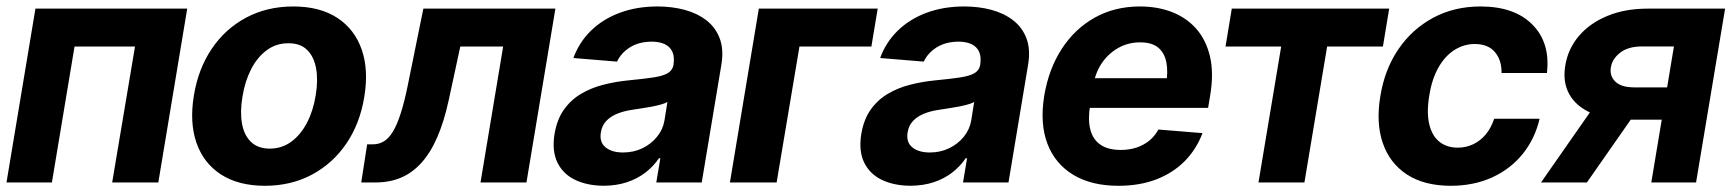

<svg xmlns="http://www.w3.org/2000/svg" viewBox="-22 -573 5437 603"><path d="M-1.6 0 89.3 -545.9H566L475.2 0H330.3L402 -426.8H212.1L141 0Z M810.2 10.5Q726.6 10.4 671.8 -25.2Q617.1 -60.8 595 -124.6Q572.9 -188.3 586.9 -273Q600.6 -357 643.1 -419.9Q685.5 -482.7 751.2 -517.7Q816.8 -552.7 899.2 -552.7Q982.3 -552.7 1037 -517.1Q1091.6 -481.5 1113.9 -417.6Q1136.2 -353.7 1122.1 -268.8Q1108.6 -185.2 1065.9 -122.3Q1023.1 -59.5 957.8 -24.6Q892.4 10.4 810.2 10.5ZM825.2 -106.2Q863.5 -106.4 893.1 -128.2Q922.7 -150 942.3 -187.8Q961.9 -225.7 969.5 -273.6Q977.4 -320.9 970.8 -357.9Q964.2 -394.8 942.7 -416.1Q921.2 -437.4 883.8 -437.1Q845.7 -437.4 815.9 -415.4Q786 -393.5 766.6 -355.5Q747.1 -317.6 739.5 -269.3Q731.5 -222.6 737.9 -185.6Q744.3 -148.6 766.1 -127.5Q787.8 -106.4 825.2 -106.2Z M1112.5 0 1131.1 -119.7H1148.8Q1168.3 -119.7 1183.8 -129.2Q1199.4 -138.7 1212.3 -160.1Q1225.1 -181.5 1236.4 -216.7Q1247.8 -251.9 1258.4 -303.7L1307.6 -545.9H1722.3L1631.4 0H1487.1L1558.2 -426.8H1423.6L1387.5 -259.6Q1372.7 -191.2 1351.2 -141.9Q1329.8 -92.7 1301.1 -61.2Q1272.4 -29.7 1236.8 -14.8Q1201.2 0 1157.8 0Z M1874.1 10.4Q1822.4 10.1 1784.3 -8.1Q1746.3 -26.3 1728.7 -62.5Q1711 -98.8 1719.6 -152.3Q1727.3 -198 1749.1 -228.7Q1770.8 -259.3 1802.7 -278.2Q1834.7 -297.2 1873 -306.9Q1911.4 -316.7 1952.6 -320.7Q2000.5 -325.3 2030.2 -329.8Q2060 -334.4 2075 -343.2Q2090.1 -352 2093.3 -369.3V-371.7Q2098.3 -405.2 2080.8 -423.5Q2063.3 -441.9 2024.7 -442.2Q1984.5 -441.9 1956.4 -424.3Q1928.4 -406.6 1915.9 -379.5L1778.8 -390.8Q1797.1 -440.6 1834.4 -477Q1871.8 -513.3 1924.9 -533Q1977.9 -552.7 2043.3 -552.7Q2088.7 -552.7 2128.2 -542.1Q2167.8 -531.4 2196.7 -509.1Q2225.6 -486.7 2238.6 -451.7Q2251.7 -416.7 2243.3 -368.2L2181.9 0H2039.2L2051.9 -76H2047.6Q2030.2 -50.5 2005.1 -31.1Q1980 -11.7 1947.3 -0.8Q1914.6 10.1 1874.1 10.4ZM1934.9 -94.1Q1968 -94.1 1995.7 -107.5Q2023.3 -120.9 2041.7 -143.7Q2060.2 -166.5 2064.9 -194.9L2074.1 -252.7Q2066.9 -248.4 2053.8 -244.8Q2040.7 -241.1 2025 -238.1Q2009.2 -235.1 1993.6 -232.8Q1978 -230.6 1965.7 -228.5Q1938.4 -224.7 1916.9 -216.1Q1895.5 -207.4 1882 -193.1Q1868.6 -178.8 1865.1 -157.4Q1860 -126.6 1879.7 -110.4Q1899.5 -94.1 1934.9 -94.1Z M2734.5 -545.9 2714.7 -426.8H2488.8L2417.1 0H2270.4L2361.2 -545.9Z M2837.5 10.4Q2785.7 10.1 2747.7 -8.1Q2709.7 -26.3 2692 -62.5Q2674.4 -98.8 2683 -152.3Q2690.7 -198 2712.5 -228.7Q2734.2 -259.3 2766.1 -278.2Q2798 -297.2 2836.4 -306.9Q2874.8 -316.7 2916 -320.7Q2963.9 -325.3 2993.6 -329.8Q3023.3 -334.4 3038.4 -343.2Q3053.5 -352 3056.6 -369.3V-371.7Q3061.7 -405.2 3044.2 -423.5Q3026.7 -441.9 2988.1 -442.2Q2947.9 -441.9 2919.8 -424.3Q2891.8 -406.6 2879.3 -379.5L2742.2 -390.8Q2760.4 -440.6 2797.8 -477Q2835.2 -513.3 2888.2 -533Q2941.3 -552.7 3006.6 -552.7Q3052.1 -552.7 3091.6 -542.1Q3131.2 -531.4 3160.1 -509.1Q3189 -486.7 3202 -451.7Q3215 -416.7 3206.6 -368.2L3145.3 0H3002.5L3015.2 -76H3010.9Q2993.6 -50.5 2968.5 -31.1Q2943.4 -11.7 2910.7 -0.8Q2878 10.1 2837.5 10.4ZM2898.2 -94.1Q2931.3 -94.1 2959 -107.5Q2986.7 -120.9 3005.1 -143.7Q3023.5 -166.5 3028.3 -194.9L3037.5 -252.7Q3030.3 -248.4 3017.2 -244.8Q3004.1 -241.1 2988.3 -238.1Q2972.6 -235.1 2957 -232.8Q2941.4 -230.6 2929.1 -228.5Q2901.8 -224.7 2880.3 -216.1Q2858.9 -207.4 2845.4 -193.1Q2831.9 -178.8 2828.5 -157.4Q2823.3 -126.6 2843.1 -110.4Q2862.9 -94.1 2898.2 -94.1Z M3490.4 10.5Q3406 10.5 3348.7 -24Q3291.5 -58.5 3267.4 -122Q3243.4 -185.4 3257.6 -272.5Q3271.6 -356.2 3312.4 -419.2Q3353.1 -482.2 3415.9 -517.5Q3478.7 -552.7 3558.3 -552.7Q3613.1 -552.7 3658.3 -535.3Q3703.6 -517.9 3734.6 -483.1Q3765.5 -448.2 3778 -396.2Q3790.4 -344.1 3778.9 -274.4L3772.2 -234.2H3311.4L3326.9 -327.5H3714.6L3639.7 -304.3Q3647 -346.1 3641.3 -376.4Q3635.5 -406.7 3615.6 -423.4Q3595.7 -440 3559 -440Q3521.5 -440 3490.5 -422.7Q3459.5 -405.4 3439 -375.6Q3418.6 -345.9 3412.2 -307.8L3401.5 -241.8Q3394.4 -197.7 3402.2 -166.4Q3410.1 -135.2 3433.9 -118.7Q3457.7 -102.1 3497.9 -102.1Q3524.8 -102.1 3547.5 -109.6Q3570.1 -117.1 3587.6 -131.4Q3605.1 -145.8 3616.1 -166.2L3754.6 -154.9Q3735.6 -104.5 3699.1 -67.3Q3662.5 -30.2 3610 -9.8Q3557.5 10.5 3490.4 10.5Z M3826.9 -426.8 3846.6 -545.9H4340.9L4321.2 -426.8H4146L4074.7 0H3930.4L4001.7 -426.8Z M4534.4 10.5Q4450.4 10.4 4396.2 -25.3Q4342.1 -61 4320.6 -124.4Q4299.1 -187.7 4313.1 -270.7Q4326.5 -354.5 4369.5 -417.9Q4412.5 -481.3 4478.7 -517Q4544.9 -552.7 4627.7 -552.7Q4734.5 -552.7 4790.9 -495.6Q4847.4 -438.5 4836.3 -343.8H4693.8Q4694.4 -384.3 4673 -409.4Q4651.6 -434.6 4610.2 -434.8Q4575.1 -434.8 4545.4 -415.7Q4515.7 -396.7 4495.3 -360.4Q4474.8 -324.2 4466.8 -272.5Q4458.1 -220.6 4466.5 -184Q4474.8 -147.4 4497.9 -128.4Q4521.1 -109.4 4556.2 -109.2Q4582.3 -109.4 4604.8 -120Q4627.2 -130.6 4644.2 -150.9Q4661.2 -171.3 4670.7 -200.2H4813.3Q4798.8 -137.5 4760.6 -90Q4722.4 -42.5 4664.8 -16.1Q4607.2 10.4 4534.4 10.5Z M5164.1 0 5235.2 -427.1H5133.4Q5091.1 -426.9 5066.3 -407.5Q5041.5 -388.2 5037.3 -362.1Q5032.4 -335.6 5050.5 -317.3Q5068.6 -298.9 5109.6 -298.6H5264.1L5247.3 -197.1H5092.8Q5022.7 -197.1 4975 -218.2Q4927.2 -239.4 4906.3 -277.6Q4885.4 -315.9 4893.9 -366.8Q4902.5 -420 4937 -460.3Q4971.4 -500.5 5026.6 -523.2Q5081.7 -545.9 5152.5 -545.9H5395.9L5304.7 0ZM4817.8 0 5016.2 -284.4H5160.4L4961.9 0Z"/></svg>

Font: Inter Tight
Style: Italic
Weight: 400
Italic angle: -9.39999°
Designer: Rasmus Andersson
Foundry: rsms
Version: Version 3.002